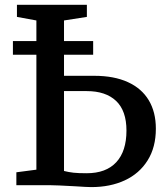

<svg xmlns="http://www.w3.org/2000/svg" viewBox="-20 -763 689 791"><path d="M129.9 -593.8V-678.7L49.8 -693.4V-743.2H337.9V-693.4L243.7 -678.7V-593.8H363.8V-537.6H243.7V-450.7H368.7Q449.7 -450.7 506.6 -424.8Q563.5 -398.9 592.8 -350.1Q622.1 -301.3 622.1 -232.9Q622.1 -156.2 588.1 -102.1Q554.2 -47.9 494.1 -20Q434.1 7.8 356 7.8Q338.9 7.8 289.1 4.4Q210 0 187 0L187.5 -0.5L186.5 0H47.4V-53.2L129.9 -64V-537.6H33.2V-593.8ZM243.7 -58.6Q263.2 -53.7 282.7 -51.5Q302.2 -49.3 336.9 -49.3Q417 -49.3 459 -94.7Q501 -140.1 501 -225.1Q501 -306.6 458.3 -347.2Q415.5 -387.7 337.4 -387.7H243.7Z"/></svg>

Font: Merriweather
Style: Regular
Weight: 400
Designer: Eben Sorkin
Foundry: Eben Sorkin
Version: Version 1.584; ttfautohint (v1.6)